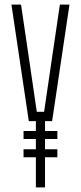

<svg xmlns="http://www.w3.org/2000/svg" viewBox="-20 -820 354 840"><path d="M177 -290V-247H231V-212H177V-167H231V-132H177V0H137V-132H83V-167H137V-212H83V-247H137V-290H106L30 -800H72L108 -556L141 -331H173L206 -556L242 -800H284L208 -290Z"/></svg>

Font: Big Shoulders Display Thin
Style: Regular
Weight: 100
Designer: Patric King
Foundry: XO Type Co
Version: Version 1.000; ttfautohint (v1.8.2)